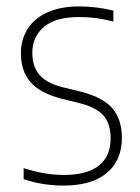

<svg xmlns="http://www.w3.org/2000/svg" viewBox="-20 -568 435 597"><path d="M53.5 -11V-45Q89.5 -34 119.2 -29Q149 -24 179 -24Q250.5 -24 287.2 -53Q324 -82 324 -137Q324 -184.5 300.8 -209.8Q277.5 -235 226.5 -247.5L171.5 -261Q103.5 -279 74.2 -313.2Q45 -347.5 45 -402.5Q45 -444.5 65.5 -477.5Q86 -510.5 126.8 -529.2Q167.5 -548 225.5 -548Q280.5 -548 332.5 -535V-501Q303 -508.5 278.5 -511.8Q254 -515 225.5 -515Q153 -515 116.8 -484.5Q80.5 -454 80.5 -404Q80.5 -361.5 102.5 -335.5Q124.5 -309.5 174 -297L229.5 -283.5Q300.5 -265.5 329.8 -230.8Q359 -196 359 -139.5Q359 -69.5 312.2 -30.2Q265.5 9 178 9Q111.5 9 53.5 -11Z"/></svg>

Font: Encode Sans Semi Condensed Thin
Style: Regular
Weight: 250
Width: 4
Designer: Multiple Designers
Foundry: Impallari Type
Version: Version 2.000